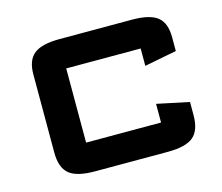

<svg xmlns="http://www.w3.org/2000/svg" viewBox="-79 -608 828 715"><g transform="rotate(-15 335.0 -250.0)"><path d="M76 -102V-403Q76 -458 105.8 -481.5Q135.5 -505 204 -505H483Q552.5 -505 581.8 -481.5Q611 -458 611 -403V-350L487 -326V-393Q487 -393 487 -393Q487 -393 487 -393H200Q200 -393 200 -393Q200 -393 200 -393V-107Q200 -107 200 -107Q200 -107 200 -107H489Q489 -107 489 -107Q489 -107 489 -107V-179L613 -153V-102Q613 -44 584 -19.5Q555 5 485 5H204Q134 5 105 -19.5Q76 -44 76 -102Z"/></g></svg>

Font: Science Gothic
Style: Regular
Weight: 400
Designer: Thomas Phinney, Vassil Kateliev, Brandon Buerkle
Foundry: Font Detective LLC
Version: Version 1.018